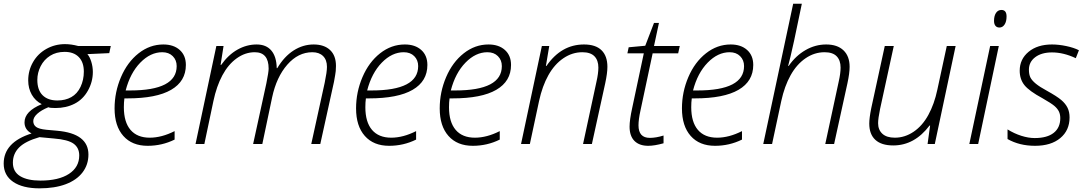

<svg xmlns="http://www.w3.org/2000/svg" viewBox="-63 -780 5869 1040"><path d="M537.1 -530.8 528.8 -492.2 410.2 -486.8Q422.9 -473.1 431.4 -445.8Q439.9 -418.5 439.9 -390.1Q439.9 -336.9 413.3 -289.3Q386.7 -241.7 341.1 -218.3Q295.4 -194.8 236.8 -194.8Q206.1 -194.8 199.2 -199.2Q160.2 -183.1 138.7 -163.6Q117.2 -144 117.2 -124Q117.2 -104 132.6 -92.5Q147.9 -81.1 188 -77.1L247.1 -71.8Q416 -56.6 416 57.1Q416 111.8 384.3 153.6Q352.5 195.3 293 217.8Q233.4 240.2 150.9 240.2Q60.1 240.2 8.5 205.1Q-43 169.9 -43 106Q-43 -9.3 107.9 -57.1Q69.8 -77.6 69.8 -117.2Q69.8 -177.2 163.1 -215.8Q128.4 -233.4 109.1 -267.3Q89.8 -301.3 89.8 -344.2Q89.8 -398.4 116 -443.8Q142.1 -489.3 188.2 -515.1Q234.4 -541 289.1 -541Q322.8 -541 360.8 -530.8ZM6.8 101.1Q6.8 150.4 46.4 174.3Q85.9 198.2 155.8 198.2Q254.9 198.2 310.5 161.9Q366.2 125.5 366.2 62Q366.2 20.5 335.7 -1.7Q305.2 -23.9 229 -29.8L150.9 -37.1Q74.2 -15.1 40.5 18.8Q6.8 52.7 6.8 101.1ZM139.2 -347.2Q139.2 -292.5 167.7 -264.2Q196.3 -235.8 248 -235.8Q291 -235.8 323.2 -253.9Q355.5 -272 373.3 -309.6Q391.1 -347.2 391.1 -392.1Q391.1 -442.9 363.8 -470.9Q336.4 -499 287.1 -499Q241.7 -499 208.5 -478Q175.3 -457 157.2 -421.4Q139.2 -385.7 139.2 -347.2Z M736.8 9.8Q652.3 9.8 605 -43.7Q557.6 -97.2 557.6 -192.9Q557.6 -281.2 592.3 -362.3Q627 -443.4 687.7 -491.2Q748.5 -539.1 821.8 -539.1Q877.4 -539.1 910.6 -509.3Q943.8 -479.5 943.8 -428.2Q943.8 -339.8 864 -293.5Q784.2 -247.1 627 -247.1H610.8Q607.9 -225.6 607.9 -199.2Q607.9 -118.7 644 -76.4Q680.2 -34.2 748 -34.2Q812.5 -34.2 882.8 -69.8V-23.9Q814.5 9.8 736.8 9.8ZM815.9 -497.1Q752 -497.1 697 -440.7Q642.1 -384.3 617.7 -290H641.6Q894 -290 894 -421.9Q894 -454.6 872.8 -475.8Q851.6 -497.1 815.9 -497.1Z M1308.1 0 1379.9 -329.1Q1392.1 -390.1 1392.1 -408.2Q1392.1 -497.1 1316.9 -497.1Q1265.1 -497.1 1219.2 -464.1Q1173.3 -431.2 1141.6 -372.1Q1109.9 -313 1092.8 -231.9L1043.9 0H996.1L1108.9 -530.8H1147.9L1131.8 -428.2H1134.8Q1173.8 -483.4 1223.4 -511.2Q1272.9 -539.1 1327.1 -539.1Q1378.9 -539.1 1406.7 -506.3Q1434.6 -473.6 1436 -411.1H1439Q1476.6 -474.1 1527.3 -506.6Q1578.1 -539.1 1635.7 -539.1Q1692.9 -539.1 1724.9 -509Q1756.8 -479 1756.8 -422.9Q1756.8 -408.7 1755.6 -395.3Q1754.4 -381.8 1746.1 -336.9L1671.9 0H1623L1695.8 -332Q1708 -390.6 1708 -418Q1708 -455.6 1687 -476.3Q1666 -497.1 1628.9 -497.1Q1552.2 -497.1 1493.4 -429.9Q1434.6 -362.8 1411.1 -252.9L1357.9 0Z M2044.9 9.8Q1960.4 9.8 1913.1 -43.7Q1865.7 -97.2 1865.7 -192.9Q1865.7 -281.2 1900.4 -362.3Q1935.1 -443.4 1995.8 -491.2Q2056.6 -539.1 2129.9 -539.1Q2185.5 -539.1 2218.8 -509.3Q2252 -479.5 2252 -428.2Q2252 -339.8 2172.1 -293.5Q2092.3 -247.1 1935.1 -247.1H1918.9Q1916 -225.6 1916 -199.2Q1916 -118.7 1952.1 -76.4Q1988.3 -34.2 2056.2 -34.2Q2120.6 -34.2 2190.9 -69.8V-23.9Q2122.6 9.8 2044.9 9.8ZM2124 -497.1Q2060.1 -497.1 2005.1 -440.7Q1950.2 -384.3 1925.8 -290H1949.7Q2202.1 -290 2202.1 -421.9Q2202.1 -454.6 2180.9 -475.8Q2159.7 -497.1 2124 -497.1Z M2498 9.8Q2413.6 9.8 2366.2 -43.7Q2318.8 -97.2 2318.8 -192.9Q2318.8 -281.2 2353.5 -362.3Q2388.2 -443.4 2449 -491.2Q2509.8 -539.1 2583 -539.1Q2638.7 -539.1 2671.9 -509.3Q2705.1 -479.5 2705.1 -428.2Q2705.1 -339.8 2625.2 -293.5Q2545.4 -247.1 2388.2 -247.1H2372.1Q2369.1 -225.6 2369.1 -199.2Q2369.1 -118.7 2405.3 -76.4Q2441.4 -34.2 2509.3 -34.2Q2573.7 -34.2 2644 -69.8V-23.9Q2575.7 9.8 2498 9.8ZM2577.1 -497.1Q2513.2 -497.1 2458.3 -440.7Q2403.3 -384.3 2378.9 -290H2402.8Q2655.3 -290 2655.3 -421.9Q2655.3 -454.6 2634 -475.8Q2612.8 -497.1 2577.1 -497.1Z M3095.2 0 3168 -337.9Q3178.2 -382.8 3178.2 -414.1Q3178.2 -453.1 3157 -475.1Q3135.7 -497.1 3091.3 -497.1Q3036.6 -497.1 2988.5 -464.4Q2940.4 -431.6 2907.5 -372.8Q2874.5 -314 2856.9 -232.9L2807.1 0H2759.3L2872.1 -530.8H2912.1L2894 -422.9H2897Q2977.1 -539.1 3100.1 -539.1Q3163.6 -539.1 3195.3 -507.8Q3227.1 -476.6 3227.1 -418Q3227.1 -383.8 3215.3 -329.1L3143.1 0Z M3619.1 -530.8 3610.4 -491.2H3472.2L3406.2 -181.2Q3395.5 -132.8 3395.5 -101.1Q3395.5 -33.2 3457 -33.2Q3490.2 -33.2 3531.2 -45.9V-3.9Q3481.9 9.8 3448.2 9.8Q3399.9 9.8 3373.5 -16.8Q3347.2 -43.5 3347.2 -94.2Q3347.2 -129.9 3361.3 -194.8L3424.3 -491.2H3335.4L3342.3 -523.9L3432.1 -532.2L3479.5 -655.8H3506.3L3479.5 -530.8Z M3810.1 9.8Q3725.6 9.8 3678.2 -43.7Q3630.9 -97.2 3630.9 -192.9Q3630.9 -281.2 3665.5 -362.3Q3700.2 -443.4 3761 -491.2Q3821.8 -539.1 3895 -539.1Q3950.7 -539.1 3983.9 -509.3Q4017.1 -479.5 4017.1 -428.2Q4017.1 -339.8 3937.3 -293.5Q3857.4 -247.1 3700.2 -247.1H3684.1Q3681.2 -225.6 3681.2 -199.2Q3681.2 -118.7 3717.3 -76.4Q3753.4 -34.2 3821.3 -34.2Q3885.7 -34.2 3956.1 -69.8V-23.9Q3887.7 9.8 3810.1 9.8ZM3889.2 -497.1Q3825.2 -497.1 3770.3 -440.7Q3715.3 -384.3 3690.9 -290H3714.8Q3967.3 -290 3967.3 -421.9Q3967.3 -454.6 3946 -475.8Q3924.8 -497.1 3889.2 -497.1Z M4407.2 0 4480 -337.9Q4490.2 -382.8 4490.2 -414.1Q4490.2 -453.1 4469 -475.1Q4447.8 -497.1 4403.3 -497.1Q4348.6 -497.1 4300.5 -464.4Q4252.4 -431.6 4219.5 -372.6Q4186.5 -313.5 4168.9 -232.9L4119.1 0H4071.3L4233.4 -759.8H4280.3L4238.3 -559.1Q4216.8 -461.4 4206.1 -422.9H4209Q4247.1 -478 4300 -508.5Q4353 -539.1 4412.1 -539.1Q4472.7 -539.1 4505.9 -507.3Q4539.1 -475.6 4539.1 -418Q4539.1 -383.8 4527.3 -329.1L4455.1 0Z M4778.3 -530.8 4704.1 -189.9Q4693.4 -138.2 4693.4 -112.8Q4693.4 -76.7 4716.6 -55.4Q4739.7 -34.2 4784.2 -34.2Q4837.9 -34.2 4885.5 -66.2Q4933.1 -98.1 4965.6 -157.5Q4998 -216.8 5014.2 -293.9L5065.4 -530.8H5113.3L5000.5 0H4961.4L4975.1 -100.1H4972.2Q4890.6 7.8 4775.4 7.8Q4711.4 7.8 4678.5 -22.5Q4645.5 -52.7 4645.5 -110.8Q4645.5 -140.1 4656.2 -193.8L4729.5 -530.8Z M5235.4 0H5187.5L5300.3 -530.8H5347.2ZM5321.3 -667Q5321.3 -693.8 5332 -710Q5342.8 -726.1 5361.3 -726.1Q5389.2 -726.1 5389.2 -690.9Q5389.2 -663.1 5378.4 -647Q5367.7 -630.9 5350.6 -630.9Q5336.4 -630.9 5328.9 -640.4Q5321.3 -649.9 5321.3 -667Z M5730.5 -144Q5730.5 -73.7 5680.2 -32Q5629.9 9.8 5543.5 9.8Q5459 9.8 5394.5 -26.9V-79.1Q5430.7 -56.6 5469.2 -44.4Q5507.8 -32.2 5541.5 -32.2Q5608.9 -32.2 5644.5 -60.3Q5680.2 -88.4 5680.2 -140.1Q5680.2 -160.6 5672.6 -176.3Q5665 -191.9 5648.2 -206.3Q5631.3 -220.7 5583.5 -248Q5511.2 -287.1 5485.8 -319.1Q5460.4 -351.1 5460.4 -397Q5460.4 -459.5 5508.5 -499.3Q5556.6 -539.1 5635.3 -539.1Q5671.9 -539.1 5712.6 -530.5Q5753.4 -522 5781.2 -507.8L5764.2 -464.8Q5697.8 -496.1 5635.3 -496.1Q5578.6 -496.1 5544.4 -470.2Q5510.3 -444.3 5510.3 -402.8Q5510.3 -376 5518.6 -359.9Q5526.9 -343.8 5548.1 -326.4Q5569.3 -309.1 5606.4 -289.1Q5662.1 -258.3 5685.3 -238.5Q5708.5 -218.8 5719.5 -196.3Q5730.5 -173.8 5730.5 -144Z"/></svg>

Font: TypoPRO Open Sans
Style: Italic
Weight: 300
Italic angle: -12°
Foundry: Ascender Corporation
Version: Version 1.10